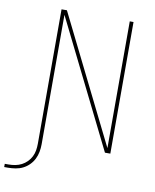

<svg xmlns="http://www.w3.org/2000/svg" viewBox="-158 -809 855 1056"><g transform="rotate(10 269.5 -280.5)"><path d="M-61 174V156H-40Q-21 156 -2.5 152.5Q16 149 32.5 140.5Q49 132 62.5 118.5Q76 105 84.5 88Q93 71 96 52.5Q99 34 99 15V-735H129L480 -27V-735H501V0H471L120 -708V15Q120 36 116 57.5Q112 79 102.5 98Q93 117 77.5 132.5Q62 148 43 157.5Q24 167 2.5 170.5Q-19 174 -40 174Z"/></g></svg>

Font: Iosevka SS04 Thin Extended
Style: Regular
Weight: 100
Width: 7
Monospace: yes
Designer: Belleve Invis
Foundry: Belleve Invis
Version: Version 19.0.0; ttfautohint (v1.8.4)